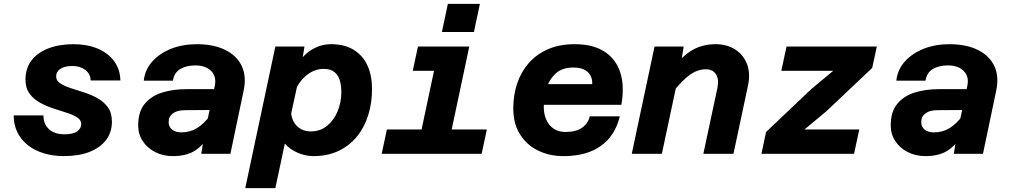

<svg xmlns="http://www.w3.org/2000/svg" viewBox="-20 -797 5240 995"><path d="M310 12Q256 12 209 -2Q162 -16 126.5 -43Q91 -70 71 -109.5Q51 -149 51 -199H205Q205 -154 234 -127.5Q263 -101 315 -101Q358 -101 379.5 -116Q401 -131 401 -154Q401 -175 380 -188.5Q359 -202 326 -212.5Q293 -223 256.5 -235Q220 -247 187 -265Q154 -283 133 -312Q112 -341 112 -385Q112 -443 143.5 -484Q175 -525 231.5 -546.5Q288 -568 361 -568Q430 -568 484 -546Q538 -524 570 -482Q602 -440 604 -380H450Q448 -416 421 -435.5Q394 -455 356 -455Q316 -455 293.5 -440.5Q271 -426 271 -401Q271 -379 292 -365Q313 -351 346 -340.5Q379 -330 416 -318Q453 -306 485.5 -288Q518 -270 539 -241Q560 -212 560 -166Q560 -112 530 -72Q500 -32 444.5 -10Q389 12 310 12Z M1023 0 1039 -100 1093 -352Q1100 -384 1089 -408Q1078 -432 1053 -445Q1028 -458 993 -458Q946 -458 914.5 -439.5Q883 -421 876 -379H725Q731 -435 768.5 -477.5Q806 -520 866 -544Q926 -568 1000 -568Q1087 -568 1147 -538.5Q1207 -509 1232.5 -455.5Q1258 -402 1243 -329L1174 0ZM876 12Q825 12 784 -9Q743 -30 719.5 -66Q696 -102 696 -147Q696 -218 730 -259Q764 -300 820.5 -317.5Q877 -335 945 -335H1104L1081 -227L938 -226Q898 -226 876 -209.5Q854 -193 854 -164Q854 -140 871.5 -125.5Q889 -111 920 -111Q965 -111 1001.5 -133.5Q1038 -156 1069 -199L1064 -94Q1027 -37 984 -12.5Q941 12 876 12Z M1695 -568Q1766 -568 1813.5 -538.5Q1861 -509 1884.5 -457Q1908 -405 1908 -336Q1908 -263 1888 -199.5Q1868 -136 1829 -88.5Q1790 -41 1733.5 -14.5Q1677 12 1604 12Q1563 12 1522.5 -5.5Q1482 -23 1456 -53L1407 178H1251L1407 -556H1558L1549 -501Q1577 -532 1615 -550Q1653 -568 1695 -568ZM1591 -116Q1639 -116 1674.5 -144.5Q1710 -173 1729.5 -220Q1749 -267 1749 -320Q1749 -351 1741.5 -378.5Q1734 -406 1714 -423Q1694 -440 1657 -440Q1615 -440 1578.5 -414.5Q1542 -389 1519 -347L1489 -209Q1494 -167 1521.5 -141.5Q1549 -116 1591 -116Z M2138 0 2256 -556H2412L2294 0ZM1958 0 1985 -126H2503L2476 0ZM2119 -430 2146 -556H2334L2307 -430ZM2270 -631 2301 -777H2467L2436 -631Z M2899 12Q2827 12 2768 -17Q2709 -46 2674.5 -101Q2640 -156 2640 -235Q2640 -305 2660.5 -365.5Q2681 -426 2721.5 -471.5Q2762 -517 2821 -542.5Q2880 -568 2958 -568Q3054 -568 3113.5 -529Q3173 -490 3195 -419.5Q3217 -349 3200 -254H2760L2784 -361H3049Q3051 -399 3026.5 -423Q3002 -447 2951 -447Q2893 -447 2859.5 -416Q2826 -385 2812 -338Q2798 -291 2798 -243Q2798 -206 2811 -176.5Q2824 -147 2849.5 -130Q2875 -113 2910 -113Q2966 -113 2997.5 -136Q3029 -159 3036 -194H3192Q3177 -131 3140 -84.5Q3103 -38 3043 -13Q2983 12 2899 12Z M3625 0 3698 -342Q3707 -386 3690.5 -412Q3674 -438 3638 -438Q3596 -438 3556 -410Q3516 -382 3464 -316L3470 -447Q3521 -512 3572.5 -540Q3624 -568 3688 -568Q3747 -568 3789.5 -541Q3832 -514 3851 -465.5Q3870 -417 3856 -352L3781 0ZM3254 0 3372 -556H3523L3507 -456L3410 0Z M3926 0 3950 -113 4185 -336 4298 -430H4147H4029L4056 -556H4524L4500 -445L4262 -220L4149 -126H4300H4433L4406 0Z M4923 0 4939 -100 4993 -352Q5000 -384 4989 -408Q4978 -432 4953 -445Q4928 -458 4893 -458Q4846 -458 4814.5 -439.5Q4783 -421 4776 -379H4625Q4631 -435 4668.5 -477.5Q4706 -520 4766 -544Q4826 -568 4900 -568Q4987 -568 5047 -538.5Q5107 -509 5132.5 -455.5Q5158 -402 5143 -329L5074 0ZM4776 12Q4725 12 4684 -9Q4643 -30 4619.5 -66Q4596 -102 4596 -147Q4596 -218 4630 -259Q4664 -300 4720.5 -317.5Q4777 -335 4845 -335H5004L4981 -227L4838 -226Q4798 -226 4776 -209.5Q4754 -193 4754 -164Q4754 -140 4771.5 -125.5Q4789 -111 4820 -111Q4865 -111 4901.5 -133.5Q4938 -156 4969 -199L4964 -94Q4927 -37 4884 -12.5Q4841 12 4776 12Z"/></svg>

Font: Azeret Mono Thin
Style: Bold Italic
Weight: 700
Italic angle: -12°
Version: Version 1.002